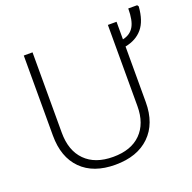

<svg xmlns="http://www.w3.org/2000/svg" viewBox="-134 -894 1035 1037"><g transform="rotate(-20 383.5 -375.0)"><path d="M626 -713.9V-612.8Q669.4 -622.1 689.7 -656.2Q710 -690.4 710 -759.8H761.2L767.1 -751Q761.2 -669.4 725.3 -626.7Q689.5 -584 626 -571.8V-252Q626 -128.9 554.7 -59.6Q483.4 9.8 357.4 9.8Q231.4 9.8 162.1 -59.8Q92.8 -129.4 92.8 -253.9V-713.9H143.1V-252Q143.1 -148.9 200 -91.6Q256.8 -34.2 360.4 -34.2Q463.9 -34.2 520 -90.6Q576.2 -147 576.2 -247.1V-713.9Z"/></g></svg>

Font: OpenSans-Light
Style: Regular
Weight: 300
Foundry: Ascender Corporation
Version: Version 1.10